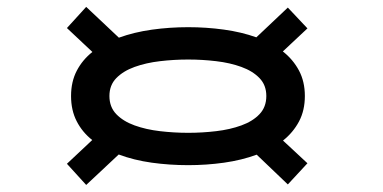

<svg xmlns="http://www.w3.org/2000/svg" viewBox="-20 -649 1112 558"><path d="M230.5 -111.5 174.5 -173 248 -242Q219 -265 202.8 -296.8Q186.5 -328.5 186.5 -370Q186.5 -411.5 203 -443.2Q219.5 -475 248.5 -498L174.5 -567.5L230.5 -629L325.5 -539.5Q369.5 -555.5 421.5 -562.8Q473.5 -570 527 -570Q579.5 -570 630.5 -563Q681.5 -556 725 -540.5L816.5 -627L873.5 -566.5L802 -499.5Q831.5 -476.5 848.8 -444.2Q866 -412 866 -370Q866 -328 849 -296Q832 -264 802.5 -240.5L873.5 -174.5L816.5 -113L726 -199.5Q682.5 -183.5 631.2 -176.2Q580 -169 527 -169Q473 -169 421 -176.2Q369 -183.5 325 -200ZM527 -263Q568 -263 608.2 -267.8Q648.5 -272.5 681.5 -284.5Q714.5 -296.5 734.2 -317.2Q754 -338 754 -370Q754 -401.5 734.2 -422Q714.5 -442.5 681.5 -454.5Q648.5 -466.5 608.2 -471.2Q568 -476 527 -476Q485.5 -476 445 -471.2Q404.5 -466.5 371.2 -454.5Q338 -442.5 318 -422Q298 -401.5 298 -370Q298 -338 318 -317.2Q338 -296.5 371.2 -284.5Q404.5 -272.5 445 -267.8Q485.5 -263 527 -263Z"/></svg>

Font: Trispace Expanded Medium
Style: Regular
Weight: 500
Width: 7
Designer: Tyler Finck
Foundry: Etcetera Type Company
Version: Version 1.210; ttfautohint (v1.8.3)